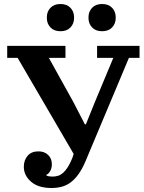

<svg xmlns="http://www.w3.org/2000/svg" viewBox="-20 -927 721 959"><path d="M237 12Q171 12 135 -19.5Q99 -51 99 -94Q99 -127 118 -149Q137 -171 172 -171Q202 -171 220.5 -153Q239 -135 239 -107Q239 -87 231 -73Q223 -59 212 -54V-50Q219 -47 227 -46Q235 -45 242 -45Q257 -45 270 -49Q283 -53 295 -63.5Q307 -74 318.5 -92Q330 -110 341 -137L348 -158L68 -638H16V-698H307V-638H224L345 -420L404 -306H409L453 -415L546 -638H465V-698H677V-638H624L406 -119Q390 -82 372 -57Q354 -32 333.5 -16.5Q313 -1 289 5.5Q265 12 237 12ZM282 -771Q250 -771 232 -790Q214 -809 214 -837V-841Q214 -869 232 -888Q250 -907 282 -907Q314 -907 332 -888Q350 -869 350 -841V-837Q350 -809 332 -790Q314 -771 282 -771ZM490 -771Q458 -771 440 -790Q422 -809 422 -837V-841Q422 -869 440 -888Q458 -907 490 -907Q522 -907 540 -888Q558 -869 558 -841V-837Q558 -809 540 -790Q522 -771 490 -771Z"/></svg>

Font: IBM Plex Serif SmBld
Style: Regular
Weight: 600
Designer: Mike Abbink, Paul van der Laan, Pieter van Rosmalen
Foundry: Bold Monday
Version: Version 3.001